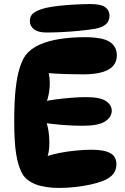

<svg xmlns="http://www.w3.org/2000/svg" viewBox="-20 -919 614 945"><path d="M396 -736Q485 -736 520 -713Q555 -690 555 -646Q555 -600 514 -576.5Q473 -553 386 -553Q349 -553 302.5 -554.5Q256 -556 206 -560L217 -571Q227 -534 224.5 -492.5Q222 -451 208 -413L199 -420Q224 -426 260 -430.5Q296 -435 334 -438Q372 -441 404 -441Q473 -441 501.5 -421.5Q530 -402 530 -374Q530 -343 497.5 -321.5Q465 -300 387 -300Q339 -300 289 -304Q239 -308 191 -315L205 -327Q215 -302 219.5 -268Q224 -234 222.5 -200Q221 -166 211 -141L205 -148Q235 -159 274 -166.5Q313 -174 353.5 -178Q394 -182 430 -182Q492 -182 522.5 -165.5Q553 -149 553 -110Q553 -83 538 -63.5Q523 -44 488 -29Q463 -19 427 -11Q391 -3 351 1.5Q311 6 271 6Q201 6 155 -12Q109 -30 89 -65Q69 -102 59.5 -161Q50 -220 50 -323Q50 -419 57 -481.5Q64 -544 76.5 -583.5Q89 -623 105 -646Q131 -680 175.5 -699.5Q220 -719 277 -727.5Q334 -736 396 -736ZM209 -759Q167 -759 147 -775Q127 -791 127 -816Q127 -841 145 -855Q163 -869 205 -880Q237 -887 276 -891Q315 -895 354.5 -897Q394 -899 427 -899Q477 -899 498 -883.5Q519 -868 519 -842Q519 -815 500.5 -799Q482 -783 446 -777Q415 -772 371 -767.5Q327 -763 284 -761Q241 -759 209 -759Z"/></svg>

Font: DynaPuff Medium
Style: Regular
Weight: 500
Version: Version 2.000